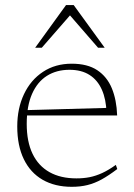

<svg xmlns="http://www.w3.org/2000/svg" viewBox="-20 -710 517 740"><path d="M256.5 -464.5Q317 -464.5 354.8 -439.5Q392.5 -414.5 411 -369.8Q429.5 -325 431.5 -265H81L79 -285.5L407 -294.5L390.5 -276Q389 -327.5 372.5 -364.5Q356 -401.5 325 -421.2Q294 -441 247.5 -441Q198 -441 161 -417.8Q124 -394.5 103.5 -348Q83 -301.5 83 -232.5Q83 -164 105.5 -117.2Q128 -70.5 170.8 -46.5Q213.5 -22.5 274.5 -22.5Q302 -22.5 325.8 -27.2Q349.5 -32 374 -43.2Q398.5 -54.5 426.5 -74.5L432 -58.5Q399 -33.5 371.8 -18.5Q344.5 -3.5 317.2 3.2Q290 10 256.5 10Q191.5 10 144.2 -17.2Q97 -44.5 71.8 -96.5Q46.5 -148.5 46.5 -222.5Q46.5 -292.5 72.5 -347.2Q98.5 -402 145.8 -433.2Q193 -464.5 256.5 -464.5ZM115.5 -526 234.5 -690.5H264L383.5 -526H358L239.5 -662.5H260L141 -526Z"/></svg>

Font: Newsreader ExtraLight
Style: Regular
Weight: 250
Designer: Hugues Gentile
Foundry: Production Type
Version: Version 1.003